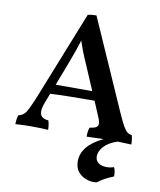

<svg xmlns="http://www.w3.org/2000/svg" viewBox="-99 -760 905 1086"><g transform="rotate(10 354.0 -216.5)"><path d="M613 146Q618 155 620.5 170Q623 185 622 198Q570 218 532 247Q525 249 512 249Q490 249 465 239Q440 229 422.5 206.5Q405 184 405 148Q405 105 434 68Q463 31 527 0L430 3Q430 -31 438 -50Q463 -53 474.5 -60Q486 -67 486 -81Q486 -96 472 -127L439 -205Q284 -205 185 -200L165 -148Q152 -115 152 -93Q152 -73 164 -62.5Q176 -52 201 -50Q209 -26 209 3Q175 0 107 0Q78 0 21 3Q21 -28 29 -49Q55 -54 69.5 -74.5Q84 -95 109 -155L317 -677Q338 -682 366 -682L600 -152Q619 -110 631 -89.5Q643 -69 653.5 -60.5Q664 -52 680 -50Q687 -26 687 3L608 0Q557 17 531.5 45Q506 73 506 102Q506 126 523.5 139.5Q541 153 573 153Q593 153 613 146ZM417 -256 352 -408Q325 -468 306 -527Q288 -469 265 -408L207 -256Z"/></g></svg>

Font: Vollkorn SC SemiBold
Style: Regular
Weight: 600
Designer: Friedrich Althausen
Foundry: Friedrich Althausen
Version: Version 4.015